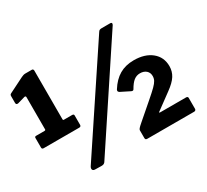

<svg xmlns="http://www.w3.org/2000/svg" viewBox="-153 -980 1308 1214"><g transform="rotate(-30 501.0 -373.0)"><path d="M282 -358V-289Q282 -276 268 -276H9Q-4 -276 -4 -288V-358Q-4 -364 -1 -366Q2 -368 8 -368H69Q71 -368 73.5 -369.5Q76 -371 76 -374V-610Q76 -619 66 -618L10 -602H7Q1 -602 -2 -605Q-5 -608 -5 -616V-663Q-5 -670 -3 -673.5Q-1 -677 5 -680L115 -735Q123 -739 130 -741Q137 -743 144 -743H193Q197 -743 200 -739.5Q203 -736 203 -731V-375Q203 -368 209 -368H269Q282 -368 282 -358ZM296 -7Q291 -1 285 1.5Q279 4 269 4L222 3Q213 3 208.5 -1.5Q204 -6 204 -13Q204 -20 209 -28L681 -738Q686 -746 692 -748Q698 -750 707 -750H767Q779 -750 779 -742Q779 -738 776 -732ZM736 -204Q779 -241 799 -261Q819 -281 826.5 -295.5Q834 -310 834 -327Q834 -352 817 -367Q800 -382 772 -382Q747 -382 727 -366.5Q707 -351 686 -314Q683 -309 677 -309Q673 -309 667 -312L601 -345Q593 -350 593 -357Q593 -363 596 -367Q630 -421 674.5 -447Q719 -473 779 -473Q860 -473 908.5 -433.5Q957 -394 957 -328Q957 -290 937.5 -259Q918 -228 871 -194L758 -111Q754 -110 754 -107Q754 -104 762 -104H948Q962 -104 962 -93V-13Q962 -8 958.5 -4Q955 0 948 0H607Q599 0 595.5 -3Q592 -6 592 -14V-70Q592 -75 598 -82.5Q604 -90 625 -108Z"/></g></svg>

Font: Libre Franklin ExtraBold
Style: Regular
Weight: 800
Designer: Pablo Impallari, Rodrigo Fuenzalida
Foundry: Impallari Type
Version: Version 1.002; ttfautohint (v1.5)